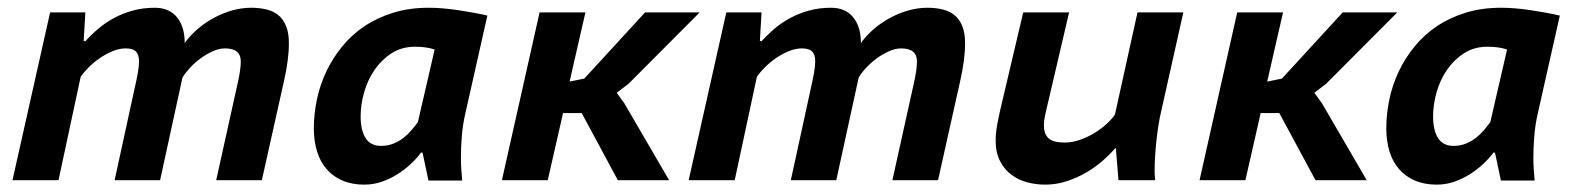

<svg xmlns="http://www.w3.org/2000/svg" viewBox="-20 -472 4127 503"><path d="M280.3 0 332.5 -239.7Q337.9 -263.2 341.1 -281Q344.2 -298.8 344.2 -311.5Q344.2 -328.6 336.2 -336.9Q328.1 -345.2 309.6 -345.2Q292 -345.2 274.2 -337.6Q256.3 -330.1 240.5 -319.1Q224.6 -308.1 211.7 -294.9Q198.7 -281.7 191.4 -271L133.3 0H12.7L111.3 -439.5H203.6L199.2 -364.7H202.6V-362.8Q217.8 -379.9 236.6 -396Q255.4 -412.1 278.3 -424.6Q301.3 -437 327.9 -444.3Q354.5 -451.7 385.3 -451.7Q423.3 -451.7 443.6 -426.8Q463.9 -401.9 463.9 -359.4Q478 -378.9 497.6 -395.8Q517.1 -412.6 540 -425Q563 -437.5 588.1 -444.6Q613.3 -451.7 638.2 -451.7Q660.6 -451.7 679 -447Q697.3 -442.4 710 -431.6Q722.7 -420.9 729.7 -403.1Q736.8 -385.3 736.8 -358.9Q736.8 -336.9 733.6 -312.7Q730.5 -288.6 724.1 -260.3L666 0H546.4L602.5 -253.4Q610.8 -289.6 610.8 -311Q610.8 -345.2 569.3 -345.2Q553.7 -345.2 536.6 -337.4Q519.5 -329.6 504.2 -318.1Q488.8 -306.6 476.6 -293.2Q464.4 -279.8 458 -268.6L399.4 0Z M1199.2 -175.3Q1192.4 -146 1189.9 -115.5Q1187.5 -85 1187.5 -58.1Q1187.5 -41 1188.7 -24.9Q1189.9 -8.8 1190.9 1H1102.5L1086.9 -72.3H1083Q1072.3 -57.6 1056.4 -42.7Q1040.5 -27.8 1021.2 -15.6Q1002 -3.4 980 4.2Q958 11.7 934.6 11.7Q902.3 11.7 877.7 1.2Q853 -9.3 836.2 -28.3Q819.3 -47.4 810.8 -74.7Q802.2 -102.1 802.2 -135.7Q802.2 -173.3 810.3 -211.7Q818.4 -250 835 -284.9Q851.6 -319.8 876.5 -350.3Q901.4 -380.9 934.8 -403.3Q968.3 -425.8 1010.3 -438.7Q1052.2 -451.7 1103 -451.7Q1136.7 -451.7 1177.5 -445.8Q1218.3 -439.9 1256.8 -431.2ZM978.5 -89.8Q996.1 -89.8 1011 -95.9Q1025.9 -102.1 1037.6 -111.3Q1049.3 -120.6 1058.6 -131.6Q1067.9 -142.6 1074.7 -151.9L1118.7 -342.3Q1107.4 -346.2 1094.2 -347.9Q1081.1 -349.6 1067.4 -349.6Q1032.7 -349.6 1006.3 -332.8Q980 -315.9 961.7 -289.6Q943.4 -263.2 934.1 -230.7Q924.8 -198.2 924.8 -167Q924.8 -130.9 937.7 -110.4Q950.7 -89.8 978.5 -89.8Z M1503.9 -175.8H1455.1L1415 0H1294.9L1393.6 -439.5H1513.7L1472.2 -258.3L1510.7 -266.1L1669.9 -439.5H1813L1626.5 -252.4L1595.7 -229L1615.7 -201.2L1732.9 0H1598.6Z M2051.8 0 2104 -239.7Q2109.4 -263.2 2112.5 -281Q2115.7 -298.8 2115.7 -311.5Q2115.7 -328.6 2107.7 -336.9Q2099.6 -345.2 2081.1 -345.2Q2063.5 -345.2 2045.7 -337.6Q2027.8 -330.1 2012 -319.1Q1996.1 -308.1 1983.2 -294.9Q1970.2 -281.7 1962.9 -271L1904.8 0H1784.2L1882.8 -439.5H1975.1L1970.7 -364.7H1974.1V-362.8Q1989.3 -379.9 2008.1 -396Q2026.9 -412.1 2049.8 -424.6Q2072.8 -437 2099.4 -444.3Q2126 -451.7 2156.7 -451.7Q2194.8 -451.7 2215.1 -426.8Q2235.4 -401.9 2235.4 -359.4Q2249.5 -378.9 2269 -395.8Q2288.6 -412.6 2311.5 -425Q2334.5 -437.5 2359.6 -444.6Q2384.8 -451.7 2409.7 -451.7Q2432.1 -451.7 2450.4 -447Q2468.8 -442.4 2481.4 -431.6Q2494.1 -420.9 2501.2 -403.1Q2508.3 -385.3 2508.3 -358.9Q2508.3 -336.9 2505.1 -312.7Q2502 -288.6 2495.6 -260.3L2437.5 0H2317.9L2374 -253.4Q2382.3 -289.6 2382.3 -311Q2382.3 -345.2 2340.8 -345.2Q2325.2 -345.2 2308.1 -337.4Q2291 -329.6 2275.6 -318.1Q2260.3 -306.6 2248 -293.2Q2235.8 -279.8 2229.5 -268.6L2170.9 0Z M2780.8 -439.5 2722.7 -190.9Q2720.2 -179.2 2717.5 -168Q2714.8 -156.7 2714.8 -143.1Q2714.8 -121.6 2726.6 -110.1Q2738.3 -98.6 2770 -98.6Q2789.1 -98.6 2808.8 -105.5Q2828.6 -112.3 2846.4 -123Q2864.3 -133.8 2878.4 -146.7Q2892.6 -159.7 2900.9 -171.9L2960 -439.5H3080.1L3021 -175.8Q3017.6 -161.1 3014.6 -142.1Q3011.7 -123 3009.5 -102.5Q3007.3 -82 3006.1 -62.3Q3004.9 -42.5 3004.9 -26.9Q3004.9 -20 3005.1 -14.9Q3005.4 -9.8 3006.3 0H2910.2L2903.3 -83.5L2901.9 -84Q2888.2 -67.9 2868.7 -50.8Q2849.1 -33.7 2825.2 -19.8Q2801.3 -5.9 2774.2 2.9Q2747.1 11.7 2718.3 11.7Q2695.3 11.7 2672.1 5.9Q2648.9 0 2630.4 -13.7Q2611.8 -27.3 2600.1 -49.6Q2588.4 -71.8 2588.4 -104Q2588.4 -123 2592.3 -144.3Q2596.2 -165.5 2600.1 -182.6L2660.6 -439.5Z M3331.5 -175.8H3282.7L3242.7 0H3122.6L3221.2 -439.5H3341.3L3299.8 -258.3L3338.4 -266.1L3497.6 -439.5H3640.6L3454.1 -252.4L3423.3 -229L3443.4 -201.2L3560.5 0H3426.3Z M4008.8 -175.3Q4002 -146 3999.5 -115.5Q3997.1 -85 3997.1 -58.1Q3997.1 -41 3998.3 -24.9Q3999.5 -8.8 4000.5 1H3912.1L3896.5 -72.3H3892.6Q3881.8 -57.6 3866 -42.7Q3850.1 -27.8 3830.8 -15.6Q3811.5 -3.4 3789.6 4.2Q3767.6 11.7 3744.1 11.7Q3711.9 11.7 3687.3 1.2Q3662.6 -9.3 3645.8 -28.3Q3628.9 -47.4 3620.4 -74.7Q3611.8 -102.1 3611.8 -135.7Q3611.8 -173.3 3619.9 -211.7Q3627.9 -250 3644.5 -284.9Q3661.1 -319.8 3686 -350.3Q3710.9 -380.9 3744.4 -403.3Q3777.8 -425.8 3819.8 -438.7Q3861.8 -451.7 3912.6 -451.7Q3946.3 -451.7 3987.1 -445.8Q4027.8 -439.9 4066.4 -431.2ZM3788.1 -89.8Q3805.7 -89.8 3820.6 -95.9Q3835.4 -102.1 3847.2 -111.3Q3858.9 -120.6 3868.2 -131.6Q3877.4 -142.6 3884.3 -151.9L3928.2 -342.3Q3917 -346.2 3903.8 -347.9Q3890.6 -349.6 3877 -349.6Q3842.3 -349.6 3815.9 -332.8Q3789.6 -315.9 3771.2 -289.6Q3752.9 -263.2 3743.7 -230.7Q3734.4 -198.2 3734.4 -167Q3734.4 -130.9 3747.3 -110.4Q3760.3 -89.8 3788.1 -89.8Z"/></svg>

Font: PT Astra Sans
Style: Bold Italic
Weight: 700
Italic angle: -16°
Designer: A.Korolkova, I. Chaeva
Foundry: ParaType Ltd
Version: Version 1.002W